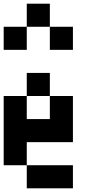

<svg xmlns="http://www.w3.org/2000/svg" viewBox="-20 -1020 540 1040"><path d="M0 -125V-500H125V-375H250V-500H375V-250H125V-125ZM0 -750V-875H125V-750ZM250 -625V-500H125V-625ZM250 -875H125V-1000H250ZM250 -750V-875H375V-750ZM125 -125H375V0H125Z"/></svg>

Font: GalmuriMono7 Regular
Style: Regular
Weight: 400
Designer: Lee Minseo (quiple)
Version: Version 2.399;hotconv 1.1.1;makeotfexe 2.6.0 DEVELOPMENT